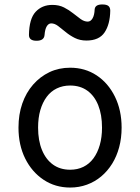

<svg xmlns="http://www.w3.org/2000/svg" viewBox="-20 -823 629 862"><path d="M295 19Q228 19 175.5 -16Q123 -51 93 -111.5Q63 -172 63 -250Q63 -309 80 -358Q97 -407 128.5 -443Q160 -479 202 -499Q244 -519 295 -519Q362 -519 414 -484.5Q466 -450 496 -389Q526 -328 526 -250Q526 -203 515 -162Q504 -121 483.5 -88Q463 -55 434.5 -31Q406 -7 370.5 6Q335 19 295 19ZM295 -61Q328 -61 354.5 -74Q381 -87 399.5 -112Q418 -137 428 -172Q438 -207 438 -250Q438 -308 421 -350.5Q404 -393 372 -416Q340 -439 295 -439Q262 -439 235 -426Q208 -413 189.5 -388Q171 -363 161 -328.5Q151 -294 151 -250Q151 -192 168.5 -149.5Q186 -107 218 -84Q250 -61 295 -61ZM144 -640Q110 -640 110 -666Q111 -739 140 -770Q169 -801 215 -801Q245 -801 267.5 -789.5Q290 -778 308 -763.5Q326 -749 342 -737.5Q358 -726 374 -726Q387 -726 395.5 -740.5Q404 -755 405 -781Q407 -803 439 -803Q459 -803 467 -796Q475 -789 475 -775Q474 -714 449.5 -677.5Q425 -641 368 -641Q339 -641 316 -652.5Q293 -664 274.5 -679.5Q256 -695 240.5 -706.5Q225 -718 210 -718Q198 -718 190 -705Q182 -692 180 -666Q179 -653 170 -646.5Q161 -640 144 -640Z"/></svg>

Font: Playwrite BE WAL
Style: Regular
Weight: 400
Designer: Veronika Burian, José Scaglione
Foundry: TypeTogether
Version: Version 1.002